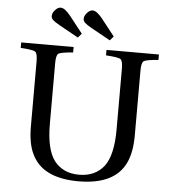

<svg xmlns="http://www.w3.org/2000/svg" viewBox="-60 -948 911 1018"><g transform="rotate(5 395.5 -439.5)"><path d="M29 -663V-692H308V-663Q243 -658 230.5 -649.5Q218 -641 218 -599V-275Q218 -140 263 -80Q310 -20 395 -20Q481 -20 528 -80Q573 -140 573 -275V-599Q573 -641 561 -650Q549 -659 483 -663V-692H762V-663Q697 -658 684.5 -649.5Q672 -641 672 -599V-255Q672 -163 645 -107Q588 15 395 15Q203 15 146 -107Q119 -161 119 -253V-599Q119 -641 107 -650Q95 -659 29 -663ZM348 -846Q348 -862 362.5 -878Q377 -894 392 -894Q414 -894 445 -855L515 -766L496 -744L395 -800Q367 -816 357.5 -825Q348 -834 348 -846ZM178 -846Q178 -862 192.5 -878Q207 -894 222 -894Q244 -894 275 -855L345 -766L326 -744L225 -800Q197 -816 187.5 -825Q178 -834 178 -846Z"/></g></svg>

Font: Heuristica
Style: Regular
Weight: 400
Version: Version 1.0.1 ; ttfautohint (v1.4.1)